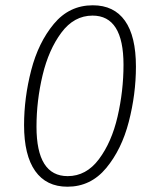

<svg xmlns="http://www.w3.org/2000/svg" viewBox="-20 -695 585 726"><path d="M71 -222Q71 -108 113 -48.5Q155 11 235 11Q323 11 381.5 -59.5Q440 -130 467 -234.5Q494 -339 494 -443Q494 -558 452.5 -616.5Q411 -675 331 -675Q242 -675 183.5 -604.5Q125 -534 98 -429.5Q71 -325 71 -222ZM447 -450Q447 -351 424.5 -254Q402 -157 354 -93Q306 -29 236 -29Q118 -29 118 -216Q118 -314 141 -410.5Q164 -507 212 -571.5Q260 -636 330 -636Q447 -636 447 -450Z"/></svg>

Font: Fira Sans ExtraLight
Style: Italic
Weight: 275
Italic angle: -8°
Designer: Carrois Corporate & Edenspiekermann AG
Foundry: Carrois Corporate GbR & Edenspiekermann AG
Version: Version 4.203